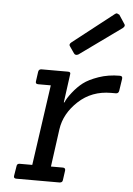

<svg xmlns="http://www.w3.org/2000/svg" viewBox="-54 -809 587 850"><g transform="rotate(5 239.5 -384.0)"><path d="M463 -706 277 -572Q264 -565 257 -575L237 -604Q229 -613 242 -623L422 -764Q427 -768 431 -768L442 -763L467 -725Q475 -716 463 -706ZM242 0H51Q38 0 40 -12L47 -55Q48 -67 60 -67H116L167 -425H111Q98 -425 100 -437L106 -480Q108 -492 120 -492H238Q251 -492 248 -480L231 -355H234Q240 -372 261.5 -399.5Q283 -427 307 -445.5Q331 -464 374 -479Q417 -494 468 -494Q481 -494 479 -481L471 -428Q469 -415 457 -415H436Q350 -415 291 -360Q232 -305 222 -235L199 -67H252Q264 -67 263 -55L257 -12Q256 0 242 0Z"/></g></svg>

Font: Sanchez
Style: Italic
Weight: 400
Designer: Daniel Hernández
Foundry: LatinoType
Version: Version 1.001